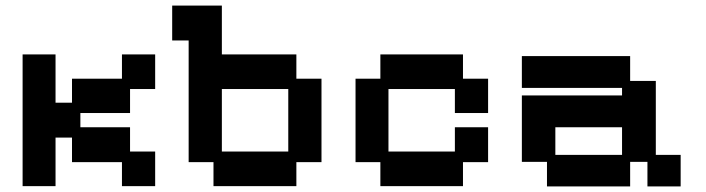

<svg xmlns="http://www.w3.org/2000/svg" viewBox="-20 -656 2531 688"><path d="M61 11V-461H179V-288H238V-374H417V-461H536V-337H446V-251H268V-200H446V-113H536V11H417V-75H238V-163H179V11Z M745 11V-75H656V-511H597V-636H775V-461H1042V-374H1132V-75H1042V11ZM775 -113H1013V-337H775Z M1343 11V-75H1254V-374H1343V-461H1639V-374H1729V-251H1610V-337H1372V-113H1610V-200H1729V-75H1639V11Z M1940 12V-76H1850V-314H2209V-341H1850V-455H2238V-366H2330V-101H2419V12H2300V-76H2238V12ZM1970 -101H2209V-200H1970Z"/></svg>

Font: Pixelify Sans SemiBold
Style: Regular
Weight: 600
Designer: Stefie Justprince
Foundry: Typecalism Foundryline
Version: Version 1.000